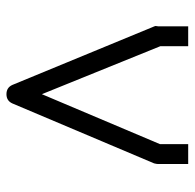

<svg xmlns="http://www.w3.org/2000/svg" viewBox="-24 -612 589 580"><g transform="rotate(90 270.0 -322.5)"><path d="M120 -513 265 -155 416 -512V-597H476V-506Q476 -502 474 -494L293 -66Q285 -48 265 -48Q245 -48 237 -66L60 -495Q59 -498 59 -498.5Q59 -500 59.5 -502.5Q60 -505 60 -506V-597H120Z"/></g></svg>

Font: 3270 Nerd Font Mono
Style: Regular
Weight: 400
Monospace: yes
Version: Version 3.0.1;Nerd Fonts 3.0.0